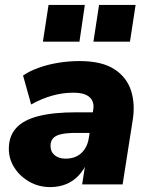

<svg xmlns="http://www.w3.org/2000/svg" viewBox="-20 -752 608 783"><path d="M185 11Q138 11 99.5 -11Q61 -33 38.5 -68.5Q16 -104 16 -145Q16 -197 46 -230Q76 -263 137 -278.5Q198 -294 291 -294H370L356 -210H291Q254 -210 230.5 -205Q207 -200 196.5 -188Q186 -176 186 -157Q186 -133 203 -119Q220 -105 247 -105Q274 -105 293.5 -115Q313 -125 325.5 -144Q338 -163 342 -188L360 -303Q366 -336 346 -355Q326 -374 279 -374Q236 -374 193 -362Q150 -350 107 -326L74 -444Q100 -462 137.5 -475.5Q175 -489 218 -496Q261 -503 304 -503Q395 -503 446 -470Q497 -437 514.5 -382Q532 -327 521 -261L480 0H315L330 -96H338Q323 -59 299.5 -35Q276 -11 247 0Q218 11 185 11ZM361 -582 384 -732H533L510 -582ZM155 -582 178 -732H326L304 -582Z"/></svg>

Font: Nunito Sans 12pt Black
Style: Italic
Weight: 900
Italic angle: -9°
Designer: Vernon Adams
Foundry: Vernon Adams
Version: Version 3.101;gftools[0.9.27]